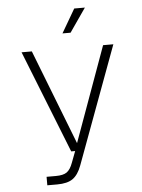

<svg xmlns="http://www.w3.org/2000/svg" viewBox="-59 -773 717 969"><g transform="rotate(-5 300.0 -288.5)"><path d="M141 150V107H188Q226 107 244 94Q262 81 274 48L296 -10H276L70 -530H122L309 -49L483 -530H535L315 65Q298 111 270.5 130.5Q243 150 191 150ZM284 -607 354 -727H408L325 -607Z"/></g></svg>

Font: Geist Mono ExtraLight
Style: Regular
Weight: 200
Monospace: yes
Designer: Basement.studio, Andrés Briganti, Mateo Zaragoza
Foundry: Basement.studio, Vercel, Andrés Briganti, Guido Ferreyra, Mateo Zaragoza
Version: Version 1.500; ttfautohint (v1.8.4.7-5d5b)